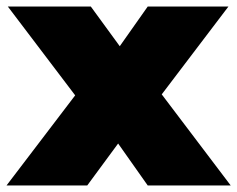

<svg xmlns="http://www.w3.org/2000/svg" viewBox="-26 -570 729 590"><path d="M471 -280 683 0H428L337 -129L242 0H-6L205 -277L-2 -550H253L342 -428L428 -550H676Z"/></svg>

Font: Encode Sans Expanded Black
Style: Regular
Weight: 900
Width: 7
Designer: Multiple Designers
Foundry: Impallari Type
Version: Version 2.000